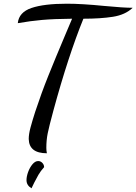

<svg xmlns="http://www.w3.org/2000/svg" viewBox="-20 -740 736 1036"><path d="M135 10Q135 -16 144.5 -51.5Q154 -87 170 -137Q203 -237 240.5 -330.5Q278 -424 333 -554L369 -639Q270 -638 207.5 -632.5Q145 -627 76 -615Q82 -674 150 -697Q218 -720 341 -720Q422 -720 542 -708Q647 -698 696 -698Q656 -660 589.5 -649.5Q523 -639 430 -639Q348 -437 268 -143Q245 -58 237.5 -21Q230 16 230 58Q230 72 233 87Q137 87 135 10ZM123 232Q123 212 132 187.5Q141 163 155.5 146Q170 129 186 129Q199 129 208.5 139Q218 149 218 162Q199 183 187.5 203Q176 223 165 245Q154 267 150 276Q123 260 123 232Z"/></svg>

Font: Dancing Script
Style: Bold
Weight: 700
Designer: Pablo Impallari
Foundry: Pablo Impallari
Version: Version 2.000